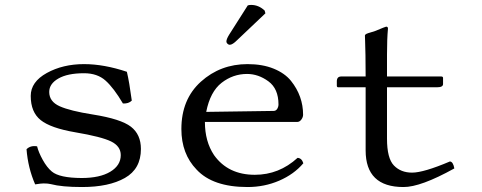

<svg xmlns="http://www.w3.org/2000/svg" viewBox="-20 -751 1959 781"><path d="M87.9 -144Q104 -160.2 130.9 -155.8Q136.7 -131.8 153.8 -100.8Q170.9 -69.8 190.9 -53.2Q221.7 -27.3 312 -26.9Q386.2 -26.9 428.7 -52.5Q471.2 -78.1 471.2 -120.1Q471.2 -156.2 432.1 -175.5Q393.1 -194.8 286.1 -212.9Q186 -230 145.5 -262.5Q105 -294.9 105 -360.8Q105 -418 170.4 -454.1Q235.8 -490.2 321.8 -490.2Q402.8 -490.2 496.1 -459Q505.9 -418 516.1 -341.8Q502.9 -328.6 480 -330.1Q442.9 -393.1 409.4 -423.1Q376 -453.1 321.8 -453.1Q254.9 -453.1 217.5 -431.6Q180.2 -410.2 180.2 -377Q180.2 -337.9 222.7 -318.8Q265.1 -299.8 357.9 -285.2Q471.7 -267.1 512.5 -235.6Q553.2 -204.1 553.2 -145Q553.2 -64 488 -27.1Q422.9 9.8 314 9.8Q231 9.8 187 -2Q175.8 -4.9 157.2 -4.9Q147.5 -4.9 123 -1Q93.8 -67.9 87.9 -144Z M987.8 -729Q993.7 -731 1001.5 -731Q1032.2 -731 1056.6 -708L1059.6 -696.8L944.8 -587.9Q925.8 -568.8 914.6 -568.8Q909.7 -568.8 905.3 -573Q900.9 -577.1 900.9 -582Q900.9 -591.8 912.1 -609.9ZM818.8 -295.9 1092.8 -299.8Q1102.5 -299.8 1107.7 -308.3Q1112.8 -316.9 1112.8 -326.2Q1112.8 -390.1 1071.8 -420.2Q1030.8 -450.2 984.9 -450.2Q927.7 -450.2 881.3 -414.1Q835 -377.9 818.8 -295.9ZM1190.4 -108.9Q1207.5 -107.9 1213.9 -86.9Q1175.8 -42 1115.7 -16.1Q1055.7 9.8 986.8 9.8Q845.7 9.8 779.8 -61Q717.8 -125 717.8 -226.1Q717.8 -347.2 797.1 -418.7Q876.5 -490.2 986.8 -490.2Q1047.9 -490.2 1093.3 -471.7Q1138.7 -453.1 1163.6 -422.1Q1188.5 -391.1 1200.7 -356.4Q1212.9 -321.8 1212.9 -284.2Q1212.9 -274.4 1205.8 -264.6Q1198.7 -254.9 1188.5 -254.9H813.5Q813.5 -175.8 850.6 -120.1Q907.7 -40 1016.6 -40Q1115.2 -40 1190.4 -108.9Z M1368.2 -439.9H1467.3Q1467.3 -488.8 1466.6 -527.3Q1465.8 -565.9 1465.1 -585Q1464.4 -604 1464.4 -606Q1464.4 -610.4 1470.5 -613.3Q1476.6 -616.2 1488.5 -619.4Q1500.5 -622.6 1506.3 -625Q1548.3 -642.6 1550.8 -642.6Q1558.6 -642.6 1558.1 -633.8Q1554.2 -593.8 1554.2 -528.8V-439.9H1774.4Q1782.2 -439.9 1782.2 -434.1V-409.2Q1782.2 -396 1758.3 -396H1554.2V-187Q1554.2 -106.9 1582.3 -77.9Q1610.4 -48.8 1656.2 -48.8Q1703.1 -48.8 1810.1 -94.2Q1823.2 -93.3 1828.1 -65.9Q1690.9 10.3 1621.1 9.8Q1467.3 9.8 1467.3 -139.2V-396H1355.5Q1350.6 -396 1350.1 -401.9V-419.9Q1350.1 -439.9 1368.2 -439.9Z"/></svg>

Font: Linux Libertine Mono
Style: Mono
Weight: 400
Designer: Philipp H. Poll
Foundry: Philipp H. Poll
Version: Version 5.1.7 ; ttfautohint (v0.9)